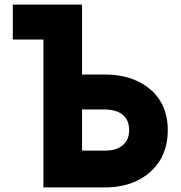

<svg xmlns="http://www.w3.org/2000/svg" viewBox="-20 -820 790 840"><path d="M36 -800H339V-494H438Q521 -494 583.5 -464Q646 -434 680 -380Q714 -326 714 -251Q714 -174 679.5 -118Q645 -62 583 -31Q521 0 438 0H170V-647H36ZM339 -161H439Q489 -161 517 -184.5Q545 -208 545 -251Q545 -294 517 -317.5Q489 -341 439 -341H339Z"/></svg>

Font: Martian Mono SemiExpanded
Style: Bold
Weight: 700
Width: 6
Designer: Roman Shamin
Foundry: Evil Martians
Version: Version 1.000